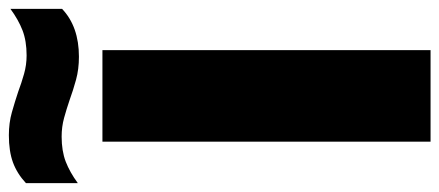

<svg xmlns="http://www.w3.org/2000/svg" viewBox="-343 -692 991 433"><g transform="rotate(-90 152.5 -475.5)"><path d="M49.5 0V-740H256V0ZM241 -793Q213 -793 189.2 -799.5Q165.5 -806 143.5 -814Q123 -821 103 -826.5Q83 -832 61 -832Q28.5 -832 4.5 -822.8Q-19.5 -813.5 -44 -795.5V-912.5Q-22.5 -932.5 2.8 -941.8Q28 -951 64 -951Q92 -951 115.8 -944.2Q139.5 -937.5 162 -930Q182 -922.5 202.2 -916.8Q222.5 -911 244 -911Q276.5 -911 300.5 -920.2Q324.5 -929.5 349 -947.5V-831Q309 -793 241 -793Z"/></g></svg>

Font: Encode Sans Semi Condensed Black
Style: Regular
Weight: 900
Width: 4
Designer: Multiple Designers
Foundry: Impallari Type
Version: Version 3.000; ttfautohint (v1.8.3) -l 8 -r 50 -G 200 -x 14 